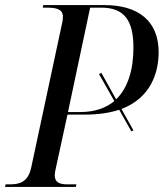

<svg xmlns="http://www.w3.org/2000/svg" viewBox="-41 -734 643 754"><path d="M-21 0H257L259 -10H225C195 -10 174 -16 174 -46C174 -52 176 -66 179 -77L224 -284H294C347 -284 391 -291 427 -303L475 -218L483 -222L436 -306C552 -350 582 -450 582 -529C582 -652 502 -714 369 -714H129L127 -704H142C181 -704 206 -698 206 -668C206 -662 205 -649 202 -639L82 -78C70 -19 37 -10 -3 -10H-19ZM274 -294H226L313 -704H356C447 -704 483 -654 483 -547C483 -464 463 -390 415 -344L357 -448L348 -443L408 -337C375 -310 332 -294 274 -294Z"/></svg>

Font: Noto Serif Display SemiCondensed
Style: Italic
Weight: 400
Width: 4
Italic angle: -12°
Designer: Monotype Design Team
Foundry: Monotype Imaging Inc.
Version: Version 2.009